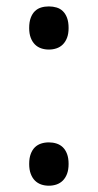

<svg xmlns="http://www.w3.org/2000/svg" viewBox="-20 -570 308 604"><path d="M71.8 -54.2Q71.8 -72.8 76.7 -85.7Q81.5 -98.6 89.8 -106.7Q98.1 -114.7 109.4 -118.4Q120.6 -122.1 133.8 -122.1Q146.5 -122.1 158 -118.4Q169.4 -114.7 177.7 -106.7Q186 -98.6 190.9 -85.7Q195.8 -72.8 195.8 -54.2Q195.8 -36.1 190.9 -23.2Q186 -10.3 177.7 -2Q169.4 6.3 158 10.3Q146.5 14.2 133.8 14.2Q120.6 14.2 109.4 10.3Q98.1 6.3 89.8 -2Q81.5 -10.3 76.7 -23.2Q71.8 -36.1 71.8 -54.2ZM71.8 -481.9Q71.8 -501 76.7 -513.9Q81.5 -526.9 89.8 -534.9Q98.1 -543 109.4 -546.4Q120.6 -549.8 133.8 -549.8Q146.5 -549.8 158 -546.4Q169.4 -543 177.7 -534.9Q186 -526.9 190.9 -513.9Q195.8 -501 195.8 -481.9Q195.8 -463.9 190.9 -451.2Q186 -438.5 177.7 -430.2Q169.4 -421.9 158 -418Q146.5 -414.1 133.8 -414.1Q120.6 -414.1 109.4 -418Q98.1 -421.9 89.8 -430.2Q81.5 -438.5 76.7 -451.2Q71.8 -463.9 71.8 -481.9Z"/></svg>

Font: Droid Sans
Style: Regular
Weight: 400
Version: Version 1.00 build 113